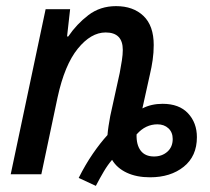

<svg xmlns="http://www.w3.org/2000/svg" viewBox="-20 -569 685 627"><path d="M237 12Q259 -32 283.5 -67.5Q308 -103 331 -128Q332 -141 334.5 -157.5Q337 -174 340 -190L371 -331Q375 -352 378 -371.5Q381 -391 381 -406Q381 -463 325 -463Q277 -463 234 -410Q191 -357 168 -251L115 0H15L129 -539H209L199 -450H203Q230 -490 268.5 -519.5Q307 -549 359 -549Q415 -549 448.5 -517Q482 -485 482 -422Q482 -397 478.5 -373Q475 -349 470 -328L445 -215Q474 -230 511 -230Q565 -230 594 -199Q623 -168 623 -121Q623 -59 580 -24.5Q537 10 470 10Q426 10 394 -5Q362 -20 346 -47Q332 -31 319 -9Q306 13 293 38ZM483 -58Q509 -58 526.5 -73.5Q544 -89 544 -115Q544 -137 530 -150Q516 -163 494 -163Q475 -163 458 -155Q441 -147 426 -130Q425 -96 439.5 -77Q454 -58 483 -58Z"/></svg>

Font: Noto Sans SemiCondensed Medium
Style: Italic
Weight: 500
Width: 4
Italic angle: -12°
Designer: Monotype Design Team
Foundry: Monotype Imaging Inc.
Version: Version 2.013; ttfautohint (v1.8.4.7-5d5b)